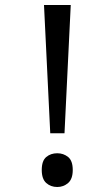

<svg xmlns="http://www.w3.org/2000/svg" viewBox="-20 -734 423 768"><path d="M181 -201 156 -714H263L238 -201ZM147 -54Q147 -91 165 -106Q183 -121 209 -121Q234 -121 252.5 -106Q271 -91 271 -54Q271 -18 252.5 -2Q234 14 209 14Q183 14 165 -2Q147 -18 147 -54Z"/></svg>

Font: hextamil15
Style: Book
Weight: 400
Designer: Jelle Bosma - Monotype Design Team
Foundry: Monotype Imaging Inc.
Version: Version 2.003